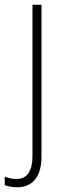

<svg xmlns="http://www.w3.org/2000/svg" viewBox="-54 -549 279 810"><path d="M19 241C78 241 121 202 121 113V-529H83V109C83 172 61 206 16 206C-1 206 -18 203 -34 196V232C-21 237 -3 241 19 241Z"/></svg>

Font: Noto Sans Lao UI SemCond ExtLt
Style: Regular
Weight: 200
Width: 4
Designer: Monotype Design Team
Foundry: Monotype Imaging Inc.
Version: Version 2.000